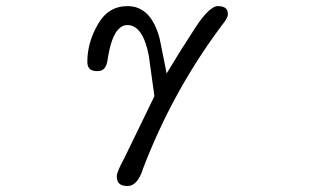

<svg xmlns="http://www.w3.org/2000/svg" viewBox="-20 -498 1040 643"><path d="M371.1 91.8Q371.1 108.4 378.9 116.2Q387.7 125 407.2 125Q439.5 125 458 70.3Q458 70.3 458 69.3Q557.6 -192.4 723.6 -414.1Q723.6 -414.1 723.6 -414.1Q743.2 -437.5 743.2 -450.2Q743.2 -467.8 730.5 -473.6Q722.7 -477.5 709 -477.5Q695.3 -477.5 675.8 -458.5Q656.2 -439.5 634.8 -406.2Q578.1 -319.3 551.8 -274.4L538.1 -252L514.6 -369.1Q500 -423.8 473.1 -450.7Q446.3 -477.5 407.2 -477.5Q342.8 -477.5 308.6 -418Q272.5 -356.4 272.5 -291Q272.5 -275.4 280.3 -267.6Q288.1 -259.8 305.7 -259.8Q320.3 -259.8 328.1 -267.6Q337.9 -277.3 340.8 -300.8Q352.5 -377 377.9 -401.4Q390.6 -414.1 406.2 -414.1Q459 -414.1 478.5 -310.5Q478.5 -309.6 497.1 -175.8L396.5 31.2Q371.1 78.1 371.1 91.8Z"/></svg>

Font: FakePearl
Style: ExtraLight
Weight: 300
Version: Version 1.2